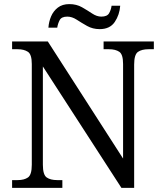

<svg xmlns="http://www.w3.org/2000/svg" viewBox="-20 -916 799 936"><path d="M39 0V-38H66Q98 -38 116.5 -51Q135 -64 135 -113V-604Q135 -651 116 -663.5Q97 -676 66 -676H39V-714H213L580 -143V-604Q580 -651 561.5 -663.5Q543 -676 511 -676H485V-714H730V-676H704Q671 -676 652.5 -663Q634 -650 634 -601V0H572L189 -592V-113Q189 -64 207.5 -51Q226 -38 259 -38H284V0ZM466 -774Q432 -774 404.5 -789.5Q377 -805 354 -820Q331 -835 308 -835Q280 -835 271 -818Q262 -801 259 -781H216Q218 -810 229 -836Q240 -862 262 -879Q284 -896 318 -896Q353 -896 380 -880.5Q407 -865 429.5 -850Q452 -835 474 -835Q502 -835 511.5 -851Q521 -867 524 -888H566Q563 -844 539.5 -809Q516 -774 466 -774Z"/></svg>

Font: Noto Serif Hentaigana
Style: Regular
Weight: 400
Designer: Kazuhiro Yamada
Foundry: nipponia
Version: Version 1.000; ttfautohint (v1.8.4.7-5d5b)